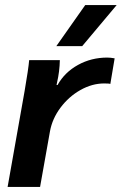

<svg xmlns="http://www.w3.org/2000/svg" viewBox="-20 -737 480 757"><path d="M77 -378Q92 -465 95 -500H216Q215 -455 205 -412L203 -402H207Q235 -452 287.5 -481Q340 -510 403 -510Q415 -510 432 -507L415 -406Q411 -408 391 -408Q343 -408 297 -382Q251 -356 218.5 -312.5Q186 -269 177 -219L138 0H10ZM316 -717H440L304 -555H202Z"/></svg>

Font: Sarabun
Style: Bold Italic
Weight: 700
Italic angle: -10°
Designer: Suppakit Chalermlarp | Katatrad Co.,Ltd.
Foundry: Cadson Demak Co.,Ltd.
Version: Version 1.000; ttfautohint (v1.6)